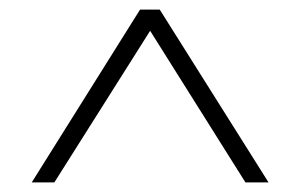

<svg xmlns="http://www.w3.org/2000/svg" viewBox="-20 -747 623 399"><path d="M46 -368 271 -727H312L538 -368H490L292 -683L93 -368Z"/></svg>

Font: Readex Pro Light
Style: Regular
Weight: 300
Designer: Bonnie Shaver-Troup, Thomas Jockin
Foundry: Lexend
Version: Version 1.200; ttfautohint (v1.8.3)